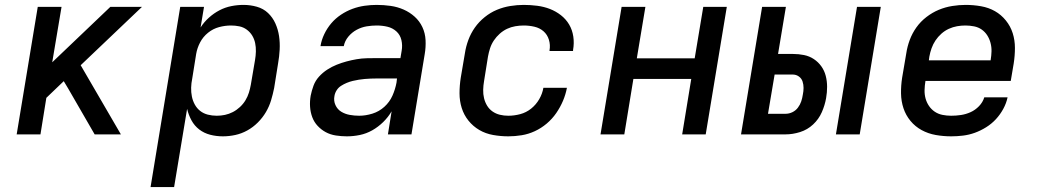

<svg xmlns="http://www.w3.org/2000/svg" viewBox="-20 -548 4240 783"><path d="M48 0 134 -520H231L193 -294L430 -520H559L309 -282L473 0H366L258 -187L240 -217L169 -149L145 0Z M594 215 715 -520H812L798 -436Q812 -458 832 -476Q852 -494 875 -506Q898 -518 923 -523Q948 -528 973 -528Q1001 -528 1027.5 -520.5Q1054 -513 1073 -495Q1092 -477 1103 -452.5Q1114 -428 1118 -401Q1122 -374 1120.5 -345.5Q1119 -317 1114 -289L1098 -189Q1093 -164 1085.5 -139Q1078 -114 1064.5 -91Q1051 -68 1031.5 -48.5Q1012 -29 988.5 -16Q965 -3 939.5 2.5Q914 8 889 8Q862 8 837 1.5Q812 -5 792.5 -20Q773 -35 761 -57Q749 -79 743 -104L690 215ZM864 -76Q881 -76 897.5 -79.5Q914 -83 929.5 -91Q945 -99 958.5 -111.5Q972 -124 981 -139Q990 -154 995 -170Q1000 -186 1003 -203L1020 -303Q1023 -320 1023.5 -338Q1024 -356 1020.5 -372.5Q1017 -389 1008.5 -403Q1000 -417 986.5 -427Q973 -437 956.5 -440.5Q940 -444 922 -444Q898 -444 873.5 -437.5Q849 -431 828.5 -414.5Q808 -398 796 -375Q784 -352 780 -328L764 -228Q760 -209 759.5 -190.5Q759 -172 762.5 -154.5Q766 -137 774.5 -121.5Q783 -106 796.5 -95.5Q810 -85 827.5 -80.5Q845 -76 864 -76Z M1395 8Q1395 8 1395 8Q1395 8 1395 8H1394Q1372 8 1349.5 4.5Q1327 1 1308.5 -9Q1290 -19 1275.5 -34.5Q1261 -50 1253.5 -70Q1246 -90 1244.5 -112.5Q1243 -135 1247 -158Q1251 -178 1258.5 -198.5Q1266 -219 1281 -235.5Q1296 -252 1314.5 -264Q1333 -276 1353 -284Q1373 -292 1393.5 -297.5Q1414 -303 1434.5 -306.5Q1455 -310 1475.5 -310.5Q1496 -311 1517 -311H1613L1618 -341Q1622 -363 1617 -384.5Q1612 -406 1596.5 -420Q1581 -434 1560 -439Q1539 -444 1516 -444Q1496 -444 1475 -440.5Q1454 -437 1434.5 -426.5Q1415 -416 1400.5 -398.5Q1386 -381 1382 -360H1287Q1291 -385 1302.5 -409Q1314 -433 1331 -453Q1348 -473 1370.5 -488Q1393 -503 1417.5 -512Q1442 -521 1467 -524.5Q1492 -528 1516 -528Q1545 -528 1573 -524Q1601 -520 1626 -509Q1651 -498 1671 -480Q1691 -462 1702.5 -437.5Q1714 -413 1715.5 -384.5Q1717 -356 1712 -327L1658 0H1562L1577 -94Q1563 -70 1542.5 -50Q1522 -30 1498 -16.5Q1474 -3 1447.5 2.5Q1421 8 1395 8ZM1445 -76Q1471 -76 1498.5 -84.5Q1526 -93 1547.5 -112.5Q1569 -132 1580.5 -158Q1592 -184 1597 -211L1599 -228H1517Q1505 -228 1492.5 -227.5Q1480 -227 1468 -226Q1456 -225 1443.5 -223Q1431 -221 1418.5 -218Q1406 -215 1394 -210Q1382 -205 1371 -198Q1360 -191 1353 -180Q1346 -169 1344 -157Q1340 -137 1348 -119.5Q1356 -102 1371.5 -92.5Q1387 -83 1406 -79.5Q1425 -76 1445 -76Z M2053 8Q2022 8 1991 2.5Q1960 -3 1934.5 -18Q1909 -33 1890.5 -56Q1872 -79 1863 -107.5Q1854 -136 1854 -167.5Q1854 -199 1859 -231L1876 -331Q1880 -358 1890 -385Q1900 -412 1916.5 -435.5Q1933 -459 1956.5 -478Q1980 -497 2006.5 -508Q2033 -519 2061 -523.5Q2089 -528 2116 -528Q2143 -528 2170.5 -524.5Q2198 -521 2222.5 -511.5Q2247 -502 2267.5 -486Q2288 -470 2301 -448Q2314 -426 2318 -399Q2322 -372 2317 -344Q2317 -343 2317 -342Q2317 -341 2317 -340H2221Q2221 -341 2221 -341.5Q2221 -342 2221 -342Q2225 -365 2218.5 -386Q2212 -407 2196.5 -420.5Q2181 -434 2159.5 -439Q2138 -444 2116 -444Q2099 -444 2081.5 -441Q2064 -438 2048 -430.5Q2032 -423 2018 -410.5Q2004 -398 1994 -383Q1984 -368 1978.5 -351Q1973 -334 1970 -317L1954 -217Q1951 -200 1950.5 -182Q1950 -164 1954 -147.5Q1958 -131 1966.5 -117Q1975 -103 1988.5 -93.5Q2002 -84 2018.5 -80Q2035 -76 2053 -76Q2077 -76 2101.5 -82.5Q2126 -89 2146 -105Q2166 -121 2179 -143.5Q2192 -166 2196 -190H2292Q2287 -163 2276 -137Q2265 -111 2248.5 -87Q2232 -63 2209.5 -44Q2187 -25 2161 -13Q2135 -1 2107.5 3.5Q2080 8 2053 8Z M2429 0 2515 -520H2612L2577 -310H2813L2848 -520H2944L2858 0H2762L2799 -226H2563L2526 0Z M3389 0 3475 -520H3572L3486 0ZM3002 0 3088 -520H3185L3153 -328H3213Q3237 -328 3259 -323.5Q3281 -319 3299 -307Q3317 -295 3329.5 -277.5Q3342 -260 3347.5 -238.5Q3353 -217 3353 -194Q3353 -171 3349 -148Q3344 -119 3331.5 -90.5Q3319 -62 3296 -40.5Q3273 -19 3243 -9.5Q3213 0 3184 0ZM3184 -84Q3198 -84 3211.5 -90.5Q3225 -97 3234 -109Q3243 -121 3247.5 -134.5Q3252 -148 3254 -162Q3257 -176 3257 -189.5Q3257 -203 3253 -215.5Q3249 -228 3238 -236Q3227 -244 3213 -244H3139L3112 -84Z M3859 8Q3827 8 3796 2.5Q3765 -3 3738.5 -17.5Q3712 -32 3693 -55Q3674 -78 3664.5 -106.5Q3655 -135 3654.5 -167Q3654 -199 3659 -231L3676 -331Q3680 -358 3690 -385Q3700 -412 3717 -436Q3734 -460 3758 -478.5Q3782 -497 3808.5 -508Q3835 -519 3863 -523.5Q3891 -528 3918 -528Q3950 -528 3981 -522.5Q4012 -517 4037.5 -502.5Q4063 -488 4082 -464.5Q4101 -441 4110 -412.5Q4119 -384 4119 -352.5Q4119 -321 4114 -289L4102 -218H3754V-217Q3751 -199 3750.5 -181Q3750 -163 3754.5 -146.5Q3759 -130 3768.5 -116Q3778 -102 3792 -92.5Q3806 -83 3823.5 -79.5Q3841 -76 3859 -76Q3879 -76 3899 -79Q3919 -82 3938 -90.5Q3957 -99 3972.5 -115Q3988 -131 3994 -151H4089Q4084 -127 4071.5 -104Q4059 -81 4041.5 -62Q4024 -43 4001.5 -29Q3979 -15 3955.5 -6.5Q3932 2 3907.5 5Q3883 8 3859 8ZM4020 -302V-303Q4023 -321 4023.5 -338.5Q4024 -356 4019.5 -373Q4015 -390 4006 -404Q3997 -418 3983.5 -427.5Q3970 -437 3952.5 -440.5Q3935 -444 3917 -444Q3900 -444 3883 -441Q3866 -438 3849.5 -430.5Q3833 -423 3819 -410.5Q3805 -398 3795 -383Q3785 -368 3779 -351Q3773 -334 3770 -317L3768 -302Z"/></svg>

Font: Iosevka SS04 Md Ex Obl
Style: Regular
Weight: 500
Width: 7
Italic angle: -9°
Monospace: yes
Designer: Belleve Invis
Foundry: Belleve Invis
Version: Version 19.0.0; ttfautohint (v1.8.4)